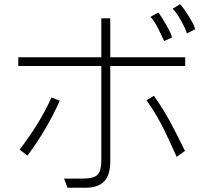

<svg xmlns="http://www.w3.org/2000/svg" viewBox="-20 -796 1002 902"><path d="M791 -755 826 -776Q831 -773 848.5 -747.5Q866 -722 881 -695.5Q896 -669 896 -658L858 -639Q854 -657 830.5 -699Q807 -741 791 -755ZM728 -732Q741 -715 764 -673.5Q787 -632 788 -620L751 -603Q743 -622 724 -659.5Q705 -697 693 -710L687 -717L724 -737ZM382 86H297L281 43H365Q403 43 422 35.5Q441 28 448.5 9Q456 -10 456 -48V-486H66V-527H456V-710H498V-527H850V-486H498V-37Q498 26 469.5 56Q441 86 382 86ZM668 -325 703 -346Q746 -285 776.5 -229Q807 -173 849 -87L810 -59Q770 -150 738 -211.5Q706 -273 668 -325ZM222 -338 261 -323Q200 -187 109 -65L72 -93Q120 -156 155 -212.5Q190 -269 222 -338Z"/></svg>

Font: Gmarket Sans TTF Light
Style: Regular
Weight: 300
Designer: Creative Director : Sungho Lee; Art Director : Kiwoong Choi; Project Manager : Sori Yang, Jongwook Yoon; Font Designer :
Foundry: Sandoll Inc.
Version: Version 1.000;hotconv 1.0.109;makeotfexe 2.5.65596